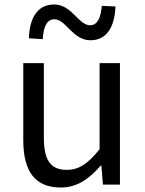

<svg xmlns="http://www.w3.org/2000/svg" viewBox="-20 -825 647 858"><path d="M251 13C325 13 379 -26 430 -85H433L440 0H516V-543H425V-158C373 -94 334 -66 278 -66C206 -66 176 -109 176 -210V-543H84V-199C84 -60 136 13 251 13ZM384 -645C461 -645 493 -711 496 -796L435 -799C431 -748 416 -712 383 -712C331 -712 301 -805 222 -805C145 -805 112 -741 109 -654L171 -650C174 -704 189 -739 223 -739C274 -739 305 -645 384 -645Z"/></svg>

Font: Noto Sans Mono CJK HK
Style: Regular
Weight: 400
Designer: Ryoko NISHIZUKA 西塚涼子 (kana, bopomofo & ideographs); Paul D. Hunt (Latin, Greek & Cyrillic); Sandoll Communications 산돌커뮤니
Foundry: Adobe
Version: Version 2.004;hotconv 1.0.118;makeotfexe 2.5.65603